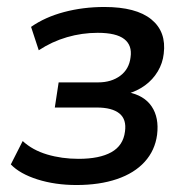

<svg xmlns="http://www.w3.org/2000/svg" viewBox="-20 -521 535 550"><path d="M199 9Q138 9 87.5 -7Q37 -23 11 -50L45 -117Q73 -91 115 -78.5Q157 -66 205 -66Q265 -66 299 -85Q333 -104 338 -144Q343 -179 322 -196Q301 -213 257 -213H137L148 -285H261Q299 -285 324.5 -304Q350 -323 354 -357Q359 -391 336 -409Q313 -427 260 -427Q215 -427 172 -414.5Q129 -402 91 -377L69 -444Q109 -472 163.5 -486.5Q218 -501 279 -501Q370 -501 413.5 -465.5Q457 -430 449 -367Q446 -340 432 -316.5Q418 -293 395.5 -276.5Q373 -260 344 -252L346 -257Q393 -248 414.5 -216Q436 -184 430 -135Q424 -90 394.5 -57.5Q365 -25 315 -8Q265 9 199 9Z"/></svg>

Font: Nunito Sans 10pt SemiCondensed SemiBold
Style: Italic
Weight: 600
Width: 4
Italic angle: -9°
Designer: Vernon Adams
Foundry: Vernon Adams
Version: Version 3.101;gftools[0.9.27]